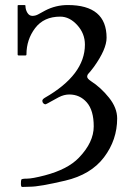

<svg xmlns="http://www.w3.org/2000/svg" viewBox="-20 -729 540 762"><path d="M249 -709Q403 -709 403 -579Q403 -534 353 -464Q338 -444 332 -438Q326 -432 326 -424.5Q326 -417 341 -407Q380 -382 412.5 -341.5Q445 -301 445 -259Q445 -174 393 -105Q341 -36 238.5 -12Q136 12 100 12L68 13Q63 13 63 0.5Q63 -12 64.5 -16Q66 -20 87 -20Q108 -20 158 -33Q249 -57 293 -103Q352 -164 352 -227.5Q352 -291 324.5 -322.5Q297 -354 255 -354Q234 -354 213 -343Q192 -332 181 -325.5Q170 -319 161 -315Q156 -315 152 -319Q148 -323 148 -329Q148 -335 158 -341Q317 -432 317 -552Q317 -596 286.5 -629.5Q256 -663 219 -663Q154 -663 119.5 -617.5Q85 -572 85 -513Q85 -509 81 -509H54Q50 -509 50 -513V-706Q50 -709 54 -709H77Q81 -709 81 -706Q81 -691 88.5 -678.5Q96 -666 108.5 -666Q121 -666 132.5 -672.5Q144 -679 159 -687Q201 -709 249 -709Z"/></svg>

Font: Cardo
Style: Regular
Weight: 400
Designer: David J. Perry
Foundry: David J. Perry
Version: Version 1.0451